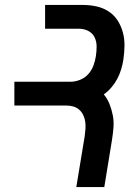

<svg xmlns="http://www.w3.org/2000/svg" viewBox="-20 -755 540 775"><path d="M288 0 322 -206Q324 -221 325 -235.5Q326 -250 324 -264Q322 -278 316 -290.5Q310 -303 300 -312Q290 -321 276.5 -325Q263 -329 248 -329H38V-425H264Q283 -425 302.5 -432.5Q322 -440 336 -455.5Q350 -471 357 -490Q364 -509 367 -528Q370 -548 370 -567.5Q370 -587 362 -604Q354 -621 336.5 -630Q319 -639 299 -639H162V-735H315Q343 -735 370 -729Q397 -723 419 -708.5Q441 -694 455 -672Q469 -650 476 -624Q483 -598 482.5 -570Q482 -542 478 -514Q475 -495 469 -475Q463 -455 453.5 -437Q444 -419 430 -402.5Q416 -386 399 -374Q414 -356 422.5 -334Q431 -312 435.5 -288.5Q440 -265 438 -240Q436 -215 432 -190L401 0Z"/></svg>

Font: Iosevka Term Curly
Style: Bold Italic
Weight: 700
Italic angle: -9°
Designer: Belleve Invis
Foundry: Belleve Invis
Version: Version 32.3.0